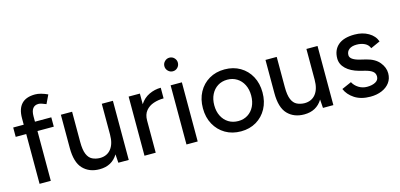

<svg xmlns="http://www.w3.org/2000/svg" viewBox="-66 -1138 3265 1568"><g transform="rotate(-15 1566.5 -354.5)"><path d="M116 0V-421H27V-500H116V-555Q116 -634 154 -674.5Q192 -715 269 -715Q292 -715 319 -707.5Q346 -700 374 -687L339 -614Q296 -633 276 -633Q211 -633 211 -545V-500H349V-421H211V0Z M525 -244Q525 -177 540.5 -140.5Q556 -104 584 -90.5Q612 -77 647 -76Q708 -76 742 -119Q776 -162 776 -240V-500H870V0H782L777 -72Q726 12 622 12Q535 12 482.5 -42.5Q430 -97 430 -219V-500H525Z M1003 0V-500H1098V-410Q1128 -457 1175.5 -479.5Q1223 -502 1275 -502V-412Q1230 -412 1189.5 -398.5Q1149 -385 1123.5 -354Q1098 -323 1098 -272V0Z M1358 0V-500H1453V0ZM1406 -606Q1383 -606 1366 -623Q1349 -640 1349 -664Q1349 -687 1366 -704Q1383 -721 1406 -721Q1430 -721 1446.5 -704Q1463 -687 1463 -664Q1463 -640 1446.5 -623Q1430 -606 1406 -606Z M1818 12Q1743 12 1686 -21.5Q1629 -55 1596.5 -114Q1564 -173 1564 -250Q1564 -327 1596 -386Q1628 -445 1685 -478.5Q1742 -512 1816 -512Q1890 -512 1947 -478.5Q2004 -445 2036 -386Q2068 -327 2068 -250Q2068 -173 2036 -114Q2004 -55 1947.5 -21.5Q1891 12 1818 12ZM1818 -75Q1863 -75 1898 -97Q1933 -119 1952.5 -158.5Q1972 -198 1972 -250Q1972 -302 1952 -341.5Q1932 -381 1896.5 -403Q1861 -425 1816 -425Q1770 -425 1735 -403Q1700 -381 1680 -341.5Q1660 -302 1660 -250Q1660 -198 1680 -158.5Q1700 -119 1735.5 -97Q1771 -75 1818 -75Z M2255 -244Q2255 -177 2270.5 -140.5Q2286 -104 2314 -90.5Q2342 -77 2377 -76Q2438 -76 2472 -119Q2506 -162 2506 -240V-500H2600V0H2512L2507 -72Q2456 12 2352 12Q2265 12 2212.5 -42.5Q2160 -97 2160 -219V-500H2255Z M2912 12Q2832 12 2779 -22.5Q2726 -57 2705 -108L2787 -144Q2803 -113 2835 -93Q2867 -73 2906 -73Q2949 -73 2977 -88.5Q3005 -104 3005 -134Q3005 -162 2984 -178Q2963 -194 2923 -204L2876 -216Q2807 -235 2768 -272.5Q2729 -310 2729 -359Q2729 -431 2776 -471.5Q2823 -512 2915 -512Q2982 -512 3032 -483Q3082 -454 3099 -405L3019 -369Q3008 -399 2978.5 -413.5Q2949 -428 2910 -428Q2870 -428 2847 -410.5Q2824 -393 2824 -362Q2824 -324 2901 -304L2955 -291Q3028 -273 3064 -229Q3100 -185 3100 -136Q3100 -90 3075.5 -57Q3051 -24 3008.5 -6Q2966 12 2912 12Z"/></g></svg>

Font: Figtree Medium
Style: Regular
Weight: 500
Designer: Erik Kennedy
Foundry: Erik Kennedy
Version: Version 2.001; ttfautohint (v1.8.4.7-5d5b);gftools[0.9.27]